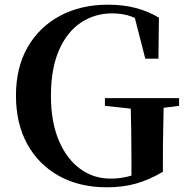

<svg xmlns="http://www.w3.org/2000/svg" viewBox="-20 -779 797 818"><path d="M435 19Q319 19 232 -29Q145 -77 96.5 -164.5Q48 -252 48 -372Q48 -491 97.5 -577.5Q147 -664 235.5 -711.5Q324 -759 440 -759Q506 -759 558.5 -745Q611 -731 657 -704L655 -529H599L548 -728L620 -701V-661Q578 -694 541.5 -708Q505 -722 458 -722Q384 -722 325 -683Q266 -644 231.5 -565.5Q197 -487 197 -370Q197 -261 230 -182Q263 -103 320.5 -60.5Q378 -18 450 -18Q488 -18 521.5 -26Q555 -34 589 -48L540 -18V-100Q540 -167 539 -230.5Q538 -294 536 -361H678Q677 -298 675.5 -234Q674 -170 674 -97V-47Q616 -13 560 3Q504 19 435 19ZM427 -328V-361H743V-328L623 -313H567Z"/></svg>

Font: Noto Serif TC ExtraLight
Style: Bold
Weight: 700
Version: Version 2.002-H1;hotconv 1.1.0;makeotfexe 2.6.0